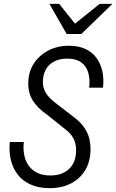

<svg xmlns="http://www.w3.org/2000/svg" viewBox="-20 -970 605 999"><path d="M238 9Q181 9 139 -10Q97 -29 71.5 -62.5Q46 -96 36 -139.5Q26 -183 31 -231H104Q100 -198 105.5 -166.5Q111 -135 127.5 -110.5Q144 -86 172.5 -71.5Q201 -57 242 -57Q304 -57 340 -91.5Q376 -126 376 -189Q376 -224 361.5 -251Q347 -278 314 -302L224 -374Q176 -407 151.5 -445.5Q127 -484 127 -535Q127 -593 154.5 -637Q182 -681 230 -706.5Q278 -732 339 -732Q389 -732 425 -715Q461 -698 482.5 -668Q504 -638 512.5 -598.5Q521 -559 516 -514H444Q449 -557 439.5 -591Q430 -625 403 -645Q376 -665 330 -665Q290 -665 261.5 -650Q233 -635 218 -607.5Q203 -580 203 -543Q203 -512 218.5 -486.5Q234 -461 268 -435L360 -364Q406 -331 428.5 -290Q451 -249 451 -195Q451 -132 424.5 -86.5Q398 -41 350 -16Q302 9 238 9ZM327 -793 237 -950H288L397 -813H328L499 -950H565L403 -793Z"/></svg>

Font: Instrument Sans SemiCondensed
Style: Italic
Weight: 400
Width: 4
Italic angle: -13°
Designer: Rodrigo Fuenzalida
Foundry: fragTYPE
Version: Version 1.000;gftools[0.9.28]